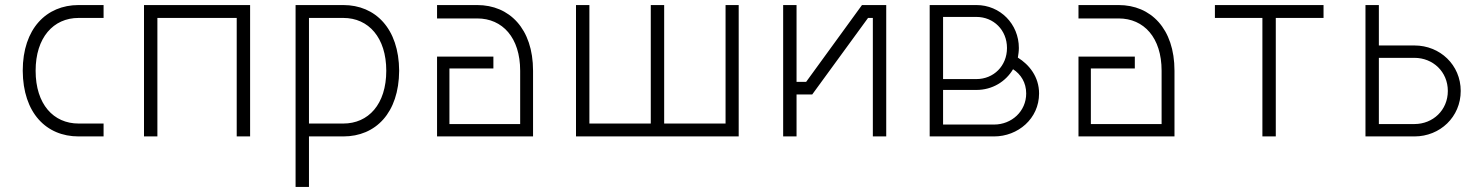

<svg xmlns="http://www.w3.org/2000/svg" viewBox="-20 -540 5874 760"><path d="M390 -51H291C192 -51 121 -127 121 -260C121 -391 191 -469 291 -469H390V-520H291C164 -520 70 -427 70 -260C71 -93 163 0 291 0H390Z M970 0V-520H550V0H603V-469H917V0Z M1339 -51H1203V-469H1339C1439 -469 1509 -391 1509 -260C1509 -127 1438 -51 1339 -51ZM1150 200H1203V0H1339C1467 0 1559 -93 1560 -260C1559 -427 1466 -520 1339 -520H1150Z M2039 -260V-49H1759V-269H1933V-316H1710V0H2090V-260C2090 -427 1996 -520 1869 -520H1710V-467H1869C1969 -467 2039 -391 2039 -260Z M2904 0V-520H2852V-51H2609V-520H2556V-51H2313V-520H2260V0Z M3195 -166 3416 -469H3435V0H3488V-520H3392L3171 -216H3133V-520H3080V0H3133V-166Z M4013 -350C4013 -445 3939 -520 3845 -520H3660V0H3915C4009 0 4093 -70 4093 -170C4093 -236 4054 -284 4009 -312C4011 -324 4013 -337 4013 -350ZM3713 -47V-184H3845C3908 -184 3961 -217 3990 -266C4021 -246 4042 -213 4042 -170C4042 -99 3984 -47 3915 -47ZM3713 -227V-473H3845C3913 -473 3966 -421 3966 -350C3966 -279 3913 -227 3845 -227Z M4578 -260V-49H4298V-269H4472V-316H4249V0H4629V-260C4629 -427 4535 -520 4408 -520H4249V-467H4408C4508 -467 4578 -391 4578 -260Z M5219 -469V-520H4789V-469H4977V0H5030V-469Z M5711 -180C5711 -104 5652 -49 5579 -49H5438V-311H5579C5652 -311 5711 -256 5711 -180ZM5385 0H5579C5680 0 5762 -77 5762 -180C5762 -283 5680 -360 5579 -360H5438V-520H5385Z"/></svg>

Font: Grotesk 01 Extrafine
Style: Bold
Weight: 400
Designer: Frank Adebiaye, contributions by Jérémy Landes, Ariel Martín Pérez
Foundry: Velvetyne Type Foundry
Version: Version 3.000;Glyphs 3.1.2 (3150)